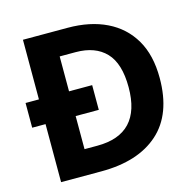

<svg xmlns="http://www.w3.org/2000/svg" viewBox="-104 -822 949 930"><g transform="rotate(-15 370.0 -357.0)"><path d="M314 -714Q426 -714 508.5 -674Q591 -634 636.5 -556.5Q682 -479 682 -364Q682 -183 579.5 -91.5Q477 0 292 0H90V-291H23V-415H90V-714ZM321 -590H241V-415H357V-291H241V-125H305Q525 -125 525 -360Q525 -479 472 -534.5Q419 -590 321 -590Z"/></g></svg>

Font: Noto IKEA Arabic
Style: Bold
Weight: 700
Designer: Monotype Design Team
Foundry: Monotype Imaging Inc.
Version: Version 1.200